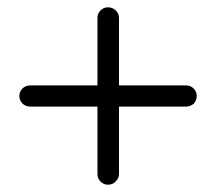

<svg xmlns="http://www.w3.org/2000/svg" viewBox="-20 -507 593 526"><path d="M519 -244Q519 -233 511 -223Q501 -215 490 -215H306V-30Q306 -19 297 -10Q289 -1 276 -1Q264 -1 255.5 -9.5Q247 -18 247 -30V-215H63Q50 -215 41.5 -223.5Q33 -232 33 -244Q33 -256 41.5 -264.5Q50 -273 63 -273H247V-458Q247 -470 255.5 -478.5Q264 -487 276 -487Q288 -487 297 -478.5Q306 -470 306 -458V-273H490Q502 -273 510.5 -264.5Q519 -256 519 -244Z"/></svg>

Font: Hanken Light
Style: Light
Weight: 300
Designer: Alfredo Marco Pradil
Foundry: Hanken Design Co.
Version: Version 2.06 2014